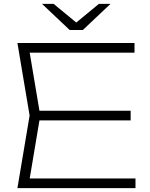

<svg xmlns="http://www.w3.org/2000/svg" viewBox="-20 -972 776 992"><path d="M655 -400V-350H156V-400ZM188 -375 126 -5 90 -50H680V0H70L133 -375L70 -750H675V-700H90L126 -744ZM408 -817H340L197 -952H257L382 -849H366L491 -952H551Z"/></svg>

Font: Unbounded ExtraLight
Style: Regular
Weight: 250
Designer: Luke Prowse, Jean-Baptiste Morizot, Fátima Lázaro, Florian Runge
Foundry: NaN
Version: Version 1.701;gftools[0.9.28.dev5+ged2979d]